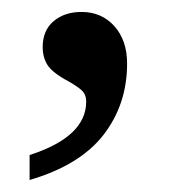

<svg xmlns="http://www.w3.org/2000/svg" viewBox="-20 -149 290 323"><path d="M29.8 111.8Q125 81.1 125 22Q125 9.8 117.4 2.9Q109.9 -3.9 94.2 -12.7Q67.9 -26.9 59.8 -39.8Q51.8 -52.7 51.8 -69.8Q51.8 -97.7 70.1 -113.3Q88.4 -128.9 117.2 -128.9Q150.9 -128.9 172.4 -105Q193.8 -81.1 193.8 -42Q193.8 26.4 154.3 77.6Q114.7 128.9 29.8 153.8Z"/></svg>

Font: Noto Serif Tamil
Style: Regular
Weight: 400
Designer: Indian Type Foundry
Foundry: Monotype Imaging Inc.
Version: Version 1.01